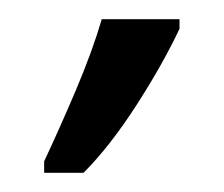

<svg xmlns="http://www.w3.org/2000/svg" viewBox="-20 -734 233 200"><path d="M26 -566V-554H67Q94 -581 121.5 -623.5Q149 -666 167 -704V-714H86Q76 -680 59 -640Q42 -600 26 -566Z"/></svg>

Font: Noto Sans Display Condensed
Style: Regular
Weight: 400
Width: 3
Designer: Monotype Design Team
Foundry: Monotype Imaging Inc.
Version: Version 1.900